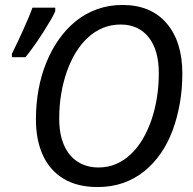

<svg xmlns="http://www.w3.org/2000/svg" viewBox="-20 -745 781 775"><path d="M374 10Q293 10 237.5 -23Q182 -56 153.5 -117.5Q125 -179 125 -263Q125 -325 135.5 -383Q146 -441 167 -492.5Q188 -544 218 -586.5Q248 -629 286.5 -660Q325 -691 372.5 -708Q420 -725 474 -725Q589 -725 652.5 -651Q716 -577 716 -448Q716 -386 706 -328.5Q696 -271 677 -219.5Q658 -168 629 -126Q600 -84 562 -53.5Q524 -23 477 -6.5Q430 10 374 10ZM378 -69Q416 -69 448.5 -83Q481 -97 508 -122.5Q535 -148 556 -183.5Q577 -219 591.5 -261.5Q606 -304 613.5 -351.5Q621 -399 621 -450Q621 -543 580 -594.5Q539 -646 467 -646Q429 -646 396 -632.5Q363 -619 335.5 -594Q308 -569 286.5 -534Q265 -499 250 -456.5Q235 -414 227 -366Q219 -318 219 -266Q219 -204 238 -160Q257 -116 293 -92.5Q329 -69 378 -69ZM28 -528Q37 -546 48.5 -570Q60 -594 71.5 -619.5Q83 -645 93.5 -669.5Q104 -694 111 -714H203V-700Q197 -685 183.5 -662Q170 -639 153 -612.5Q136 -586 117.5 -560Q99 -534 83 -514H28Z"/></svg>

Font: Noto Sans Display
Style: Italic
Weight: 400
Italic angle: -12°
Designer: Monotype Design Team
Foundry: Monotype Imaging Inc.
Version: Version 2.003